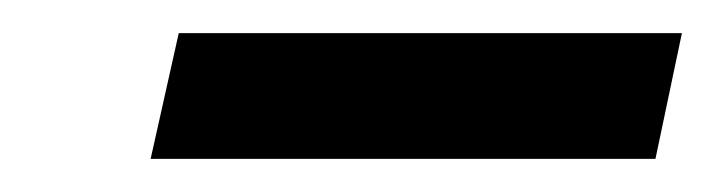

<svg xmlns="http://www.w3.org/2000/svg" viewBox="-20 -684 432 116"><path d="M71 -588 88 -664H392L376 -588Z"/></svg>

Font: Saira SemiCondensed SemiBold
Style: Italic
Weight: 600
Width: 4
Italic angle: -12°
Designer: Hector Gatti with collaboration of the Omnibus-Type team
Foundry: Omnibus-Type
Version: Version 1.101